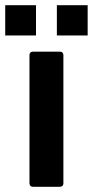

<svg xmlns="http://www.w3.org/2000/svg" viewBox="-45 -716 356 736"><path d="M81 0Q69 0 68 -13V-505Q68 -517 81 -518H185Q197 -518 198 -505V-13Q198 -1 185 0ZM291 -580H173V-696H291ZM93 -580H-25V-696H93Z"/></svg>

Font: YamahaIndonesia935. App
Style: Bold
Weight: 700
Designer: Dalton Maag Ltd
Foundry: Dalton Maag Ltd
Version: Version 1.002; January 01, 2024; Regular/Italic